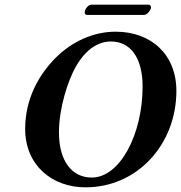

<svg xmlns="http://www.w3.org/2000/svg" viewBox="-20 -794 777 824"><path d="M347 10C570 10 737 -175 737 -404C737 -560 629 -658 476 -658C380 -658 288 -615 219 -546C147 -474 88 -370 88 -241C88 -84 204 10 347 10ZM456 -616C537 -616 592 -550 592 -423C592 -216 494 -32 374 -32C289 -32 233 -102 233 -226C233 -331 272 -450 306 -509C349 -584 403 -616 456 -616ZM598 -730C611 -730 625 -748 628 -760C629 -766 626 -774 616 -774H371C360 -774 346 -757 344 -745C342 -738 345 -730 354 -730Z"/></svg>

Font: Libertinus Serif
Style: Bold Italic
Weight: 700
Italic angle: -12°
Designer: Philipp H. Poll, Khaled Hosny
Foundry: Caleb Maclennan
Version: Version 7.050;RELEASE